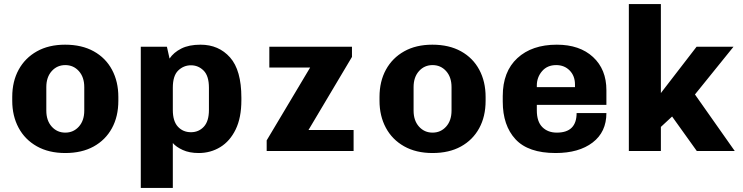

<svg xmlns="http://www.w3.org/2000/svg" viewBox="-20 -740 3640 941"><path d="M300 10Q219 10 160.5 -23Q102 -56 71 -114Q40 -172 40 -246V-265Q40 -341 71.5 -398.5Q103 -456 161 -488.5Q219 -521 299 -521Q381 -521 439.5 -488.5Q498 -456 529 -398Q560 -340 560 -265V-246Q560 -169 528.5 -111.5Q497 -54 439 -22Q381 10 300 10ZM300 -90Q340 -90 366.5 -119.5Q393 -149 393 -198V-313Q393 -362 366.5 -391.5Q340 -421 300 -421Q260 -421 233.5 -391.5Q207 -362 207 -313V-198Q207 -149 233.5 -119.5Q260 -90 300 -90Z M670 181V-511H798L811 -453Q831 -483 868.5 -502Q906 -521 963 -521Q1052 -521 1107.5 -458.5Q1163 -396 1163 -261V-249Q1163 -163 1135 -105.5Q1107 -48 1059.5 -19Q1012 10 954 10Q908 10 875.5 -5Q843 -20 827 -39V181ZM916 -92Q954 -92 979 -119Q1004 -146 1004 -201V-310Q1004 -368 978 -394Q952 -420 916 -420Q880 -420 853.5 -394.5Q827 -369 827 -310V-201Q827 -146 852 -119Q877 -92 916 -92Z M1287 0V-52L1500 -409H1300V-511H1705V-461L1492 -103H1713V0Z M2100 10Q2019 10 1960.5 -23Q1902 -56 1871 -114Q1840 -172 1840 -246V-265Q1840 -341 1871.5 -398.5Q1903 -456 1961 -488.5Q2019 -521 2099 -521Q2181 -521 2239.5 -488.5Q2298 -456 2329 -398Q2360 -340 2360 -265V-246Q2360 -169 2328.5 -111.5Q2297 -54 2239 -22Q2181 10 2100 10ZM2100 -90Q2140 -90 2166.5 -119.5Q2193 -149 2193 -198V-313Q2193 -362 2166.5 -391.5Q2140 -421 2100 -421Q2060 -421 2033.5 -391.5Q2007 -362 2007 -313V-198Q2007 -149 2033.5 -119.5Q2060 -90 2100 -90Z M2703 10Q2569 10 2506.5 -57.5Q2444 -125 2444 -242V-269Q2444 -389 2515.5 -455Q2587 -521 2709 -521Q2821 -521 2886.5 -460.5Q2952 -400 2952 -298V-226H2611V-199Q2611 -144 2638 -117Q2665 -90 2709 -90Q2806 -90 2806 -186H2952Q2952 -93 2884.5 -41.5Q2817 10 2703 10ZM2611 -313H2798V-326Q2798 -368 2772 -394.5Q2746 -421 2706 -421Q2662 -421 2636.5 -391Q2611 -361 2611 -321Z M3062 0V-720H3219V-284L3394 -511H3575L3386 -277L3581 0H3395L3274 -169L3219 -118V0Z"/></svg>

Font: Chivo Mono
Style: Bold
Weight: 700
Monospace: yes
Designer: Hector Gatti
Foundry: Omnibus-Type
Version: Version 1.008; ttfautohint (v1.8.4.7-5d5b)